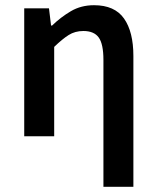

<svg xmlns="http://www.w3.org/2000/svg" viewBox="-20 -523 600 737"><path d="M377 194V-293Q377 -354 359 -379Q341 -404 300 -404Q268 -404 243.5 -388.5Q219 -373 188 -343V0H73V-491H168L176 -425H180Q213 -457 252 -480Q291 -503 341 -503Q420 -503 456 -452Q492 -401 492 -308V194Z"/></svg>

Font: Source Sans 3 ExtraLight SemiBold
Style: Regular
Weight: 600
Version: Version 3.052;hotconv 1.1.0;makeotfexe 2.6.0